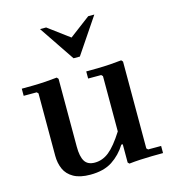

<svg xmlns="http://www.w3.org/2000/svg" viewBox="-109 -811 828 912"><g transform="rotate(-15 305.5 -355.0)"><path d="M512 -42 519 -35H583V0Q557 0 528 0.5Q499 1 470.5 2.5Q442 4 416 7L409 0V-90H402Q374 -45 332 -17.5Q290 10 224 10Q173 10 142 -7.5Q111 -25 98 -54.5Q85 -84 85 -120V-427L78 -434H14V-469Q40 -469 70.5 -469.5Q101 -470 131.5 -472Q162 -474 188 -477L195 -469V-135Q195 -87 209.5 -63.5Q224 -40 259 -40Q297 -40 329.5 -66Q362 -92 402 -155V-427L395 -434H331V-469Q357 -469 387.5 -469.5Q418 -470 448.5 -472Q479 -474 505 -477L512 -469ZM289 -545 171 -720H201L341 -616H270L408 -720H438L320 -545Z"/></g></svg>

Font: Brygada 1918 SemiBold
Style: Regular
Weight: 600
Designer: Mateusz Machalski | Borys Kosmynka | Przemek Hoffer
Foundry: NIEPODLEGLA 2018
Version: Version 3.006